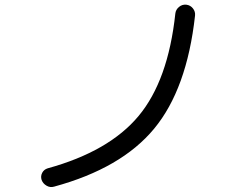

<svg xmlns="http://www.w3.org/2000/svg" viewBox="-20 -763 1040 809"><path d="M208 23.4Q191.4 28.3 176.3 19.5Q161.1 10.7 155.3 -4.9Q150.4 -20.5 157.7 -34.7Q165 -48.8 180.7 -53.7Q439.5 -125 564 -274.4Q688.5 -423.8 718.8 -706.1Q720.7 -722.7 734.4 -733.9Q748 -745.1 765.1 -743.2Q782.2 -741.2 793 -727.5Q803.7 -713.9 801.8 -697.3Q767.6 -387.7 629.4 -220.7Q491.2 -53.7 208 23.4Z"/></svg>

Font: Rounded Mgen+ 1mn regular
Style: Regular
Weight: 400
Designer: [Source Han Sans]
Ryoko NISHIZUKA  (kana & ideographs); Paul D. Hunt (Latin, Greek & Cyrillic); Wenlong ZHANG  (bopomofo
Version: Version 1.059.20150602